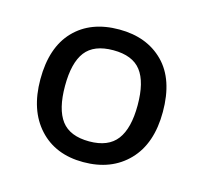

<svg xmlns="http://www.w3.org/2000/svg" viewBox="-62 -789 500 474"><g transform="rotate(15 188.0 -552.5)"><path d="M32.2 -553.2Q32.2 -634.8 74.2 -678.5Q116.2 -722.2 189 -722.2Q259.8 -722.2 302.5 -679.2Q345.2 -636.2 345.2 -553.2Q345.2 -472.2 302 -427.5Q258.8 -382.8 187 -382.8Q115.7 -382.8 74 -428.5Q32.2 -474.1 32.2 -553.2ZM280.8 -553.2Q280.8 -612.3 259 -640.6Q237.3 -668.9 188 -668.9Q138.7 -668.9 116.9 -640.6Q95.2 -612.3 95.2 -553.2Q95.2 -493.7 116.9 -464.8Q138.7 -436 188 -436Q236.8 -436 258.8 -465.1Q280.8 -494.1 280.8 -553.2Z"/></g></svg>

Font: NotoSansMyanmarRegular
Style: Regular
Weight: 400
Designer: Monotype Design team
Foundry: Monotype Imaging Inc.
Version: Version 1.05